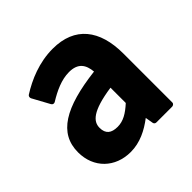

<svg xmlns="http://www.w3.org/2000/svg" viewBox="-143 -650 808 808"><g transform="rotate(-45 261.5 -246.0)"><path d="M40 -132C40 -39 106 24 198 24C254 24 302 -1 344 -33L350 2C351 8 356 12 362 12H456C461 12 469 8 469 0V-291C469 -432 404 -516 273 -516C192 -516 120 -485 65 -450C60 -447 58 -439 61 -433L103 -356C107 -349 114 -348 120 -351C162 -377 207 -398 252 -398C306 -398 324 -368 328 -325C136 -302 40 -246 40 -132ZM177 -141C177 -178 206 -210 329 -228V-137C296 -107 268 -90 234 -90C197 -90 177 -105 177 -141Z"/></g></svg>

Font: Falling Sky
Style: Bd
Weight: 700
Designer: Paul D. Hunt
Foundry: Adobe Systems Incorporated
Version: Version 1.02